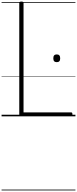

<svg xmlns="http://www.w3.org/2000/svg" viewBox="-20 -1473 975 2431"><path d="M251 0Q224 0 224 -23V-1434Q224 -1444 230.5 -1448.5Q237 -1453 251 -1453Q266 -1453 272 -1448.5Q278 -1444 278 -1434V-50H881Q889 -50 893 -44.5Q897 -39 897 -25Q897 -11 893 -5.5Q889 0 881 0ZM699 -686Q677 -686 666 -697.5Q655 -709 655 -735Q655 -760 666 -772Q677 -784 699 -784Q720 -784 731 -772Q742 -760 742 -735Q742 -709 731 -697.5Q720 -686 699 -686ZM0 928H935V938H0ZM0 -20H935V0H0ZM0 -505H935V-500H0ZM0 -1448H935V-1438H0Z"/></svg>

Font: Playwrite ID Guides
Style: Regular
Weight: 400
Designer: Veronika Burian, José Scaglione
Foundry: TypeTogether
Version: Version 1.003